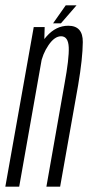

<svg xmlns="http://www.w3.org/2000/svg" viewBox="-50 -700 331 720"><path d="M-30 0H22L115.5 -528.5L117.5 -598.5H76.5ZM124 0H175.5L243 -380.5Q260 -481 260.5 -542.2Q261 -603.5 206 -603.5Q160 -603.5 124.8 -563.8Q89.5 -524 80.5 -473.5L102 -457Q109 -497 131.8 -530.5Q154.5 -564 179 -564Q206 -564 207.8 -522.2Q209.5 -480.5 192 -386ZM149 -612.5H178.5L237 -680H196.5Z"/></svg>

Font: Anybody ExtraCondensed Light
Style: Italic
Weight: 300
Width: 2
Italic angle: -10°
Version: Version 1.113;gftools[0.9.25]